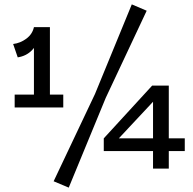

<svg xmlns="http://www.w3.org/2000/svg" viewBox="-20 -757 882 877"><path d="M61 -495 40 -556Q73 -560 100.5 -580.5Q128 -601 135 -633L161 -591Q152 -554 126 -527.5Q100 -501 61 -495ZM47 -266V-325H269V-266ZM135 -288V-633H208V-288ZM414 -328 582 -737 650 -708 463 -310 294 100 225 71ZM504 -105 454 -125 675 -366H748ZM454 -67V-125H824V-67ZM679 -366H751V13H679Z"/></svg>

Font: BioRhyme ExtraBold
Style: Regular
Weight: 400
Version: Version 1.600;gftools[0.9.33]